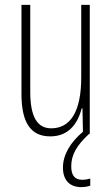

<svg xmlns="http://www.w3.org/2000/svg" viewBox="-20 -549 458 787"><path d="M272 133C272 86 294 47 345 0H348V-529H313V-232C313 -89 267 -23 190 -23C134 -23 104 -68 104 -173V-529H68V-164C68 -49 104 10 186 10C266 10 300 -48 315 -105H318L320 -9C269 34 238 85 238 138C238 190 266 218 313 218C328 218 342 215 350 212V183C344 185 329 188 317 188C287 188 272 170 272 133Z"/></svg>

Font: Noto Sans Bengali ExtraCondensed ExtraLight
Style: Regular
Weight: 200
Width: 2
Designer: Joana Ranito - Universal Thirst; Jelle Bosma - Monotype Design Team
Foundry: Universal Thirst ehf.
Version: Version 3.000